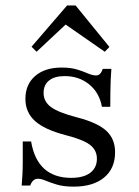

<svg xmlns="http://www.w3.org/2000/svg" viewBox="-20 -675 510 706"><path d="M250.8 11.3Q213.7 11.3 188.7 3.6Q163.7 -4 147.6 -10.9Q131.5 -17.7 119.4 -17.7Q100 -17.7 91.1 7.3H59.7Q61.3 -11.3 62.5 -33.5Q63.7 -55.6 63.7 -85.5Q63.7 -115.3 63.7 -154.8H94.4Q105.6 -87.9 142.7 -54.4Q179.8 -21 241.9 -21Q287.1 -21 311.7 -39.5Q336.3 -58.1 336.3 -91.1Q336.3 -123.4 310.5 -142.7Q284.7 -162.1 221 -178.2Q143.5 -198.4 108.5 -230.2Q73.4 -262.1 73.4 -311.3Q73.4 -364.5 109.3 -395.6Q145.2 -426.6 206.5 -426.6Q240.3 -426.6 263.7 -419.4Q287.1 -412.1 303.6 -404.8Q320.2 -397.6 333.1 -397.6Q341.9 -397.6 347.6 -403.2Q353.2 -408.9 358.1 -421.8H389.5Q387.9 -403.2 387.1 -383.1Q386.3 -362.9 385.9 -338.7Q385.5 -314.5 385.5 -282.3H354.8Q345.2 -334.7 307.7 -364.9Q270.2 -395.2 217.7 -395.2Q180.6 -395.2 160.5 -379Q140.3 -362.9 140.3 -333.1Q140.3 -301.6 167.3 -281.5Q194.4 -261.3 262.9 -243.5Q337.9 -224.2 370.6 -194.4Q403.2 -164.5 403.2 -115.3Q403.2 -55.6 362.9 -22.2Q322.6 11.3 250.8 11.3ZM114.5 -484.7 96 -503.2 226.6 -654.8H258.1L382.3 -502.4L365.3 -484.7L201.6 -598.4L241.9 -604Z"/></svg>

Font: Playfair 12pt
Style: Regular
Weight: 400
Designer: Claus Eggers Sørensen
Foundry: Claus Eggers Sørensen
Version: Version 2.000;gftools[0.9.28]